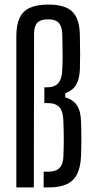

<svg xmlns="http://www.w3.org/2000/svg" viewBox="-20 -820 406 840"><path d="M51.5 0V-661.5Q51.5 -711.5 65.8 -741.8Q80 -772 111 -786Q142 -800 192 -800Q266 -800 297.5 -768Q329 -736 329.5 -662.5Q330.5 -617 330.5 -582.5Q330.5 -548 329.5 -516Q327.5 -473 312.5 -448.2Q297.5 -423.5 265.5 -412.5V-394.5Q300 -384 316.8 -358.8Q333.5 -333.5 334.5 -288Q335.5 -261 335.8 -237Q336 -213 335.8 -189Q335.5 -165 334.5 -137.5Q332.5 -89 317.5 -58.8Q302.5 -28.5 272 -14.2Q241.5 0 192.5 0H171V-69H192.5Q225 -69 241 -86Q257 -103 257.5 -138.5Q259 -177.5 259 -212Q259 -246.5 257.5 -285Q257 -330.5 240.8 -349.8Q224.5 -369 189 -369H174V-438H186.5Q220 -438 236 -457.5Q252 -477 252.5 -518Q254 -547 254 -570.5Q254 -594 253.5 -617.8Q253 -641.5 252.5 -670.5Q251.5 -704 237.2 -719.8Q223 -735.5 190.5 -735.5Q157 -735.5 143 -720.2Q129 -705 129 -671.5L128 0Z"/></svg>

Font: Big Shoulders Display Thin Medium
Style: Regular
Weight: 500
Version: Version 2.002